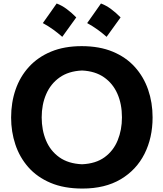

<svg xmlns="http://www.w3.org/2000/svg" viewBox="-20 -1070 940 1104"><path d="M454.1 14.2Q348.1 14.2 270.8 -18.6Q193.4 -51.3 143.1 -108.4Q92.8 -165.5 68.4 -239Q43.9 -312.5 43.9 -394Q43.9 -480.5 69.6 -554.9Q95.2 -629.4 146.5 -685.5Q197.8 -741.7 273.7 -773.2Q349.6 -804.7 449.7 -804.7Q551.8 -804.7 628.2 -772.9Q704.6 -741.2 755.4 -684.8Q806.2 -628.4 831.8 -554.2Q857.4 -480 857.4 -395Q857.4 -277.8 810.8 -185.3Q764.2 -92.8 674.1 -39.3Q584 14.2 454.1 14.2ZM451.7 -125.5Q530.8 -128.9 581.5 -166Q632.3 -203.1 656.7 -263.2Q681.2 -323.2 681.2 -395Q681.2 -471.7 655 -531Q628.9 -590.3 577.9 -625.7Q526.9 -661.1 451.7 -664.6Q374 -661.1 322.5 -624.5Q271 -587.9 245.4 -528.3Q219.7 -468.8 219.7 -395Q219.7 -322.3 244.6 -262.5Q269.5 -202.6 321 -165.8Q372.6 -128.9 451.7 -125.5ZM560.6 -1049.9Q590.7 -1038.7 618.9 -1017.7Q647.1 -996.8 673.4 -969.9Q633.1 -913.5 592.9 -858.2Q568.2 -880.2 540.5 -900.1Q512.8 -920 481.2 -937.2Q501.6 -966.2 521.4 -994.1Q541.3 -1022 560.6 -1049.9ZM305.8 -1049.9Q335.8 -1038.7 364 -1017.7Q392.2 -996.8 418.5 -969.9Q378.3 -913.5 338 -858.2Q313.3 -880.2 285.6 -900.1Q258 -920 226.3 -937.2Q246.7 -966.2 266.6 -994.1Q286.4 -1022 305.8 -1049.9Z"/></svg>

Font: Pinar DS1 Bold
Style: Regular
Weight: 700
Designer: Amin Abedi
Version: Version 3.000